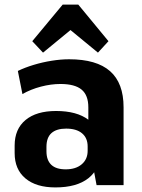

<svg xmlns="http://www.w3.org/2000/svg" viewBox="-20 -809 619 839"><path d="M366 -193V-340Q366 -393 336.5 -417.5Q307 -442 244 -442Q203 -442 159 -430.5Q115 -419 78 -398L58 -499Q89 -514 127 -525.5Q165 -537 205.5 -543.5Q246 -550 282 -550Q402 -550 461 -498Q520 -446 520 -340V0H402ZM222 10Q138 10 91 -29.5Q44 -69 44 -140V-173Q44 -245 91.5 -284.5Q139 -324 225 -324Q316 -324 366.5 -285.5Q417 -247 417 -176V-142Q417 -70 366 -30Q315 10 222 10ZM267 -69Q311 -69 337 -91Q363 -113 363 -150V-169Q363 -206 338.5 -226.5Q314 -247 269 -247Q227 -247 205 -227.5Q183 -208 183 -167V-148Q183 -109 204 -89Q225 -69 267 -69ZM121 -629 254 -789H322L454 -629L408 -579L245 -713H331L168 -579Z"/></svg>

Font: Pathway Extreme SemiCondensed
Style: Bold
Weight: 700
Width: 4
Version: Version 1.001;gftools[0.9.26]